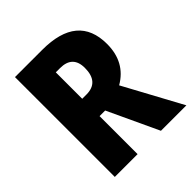

<svg xmlns="http://www.w3.org/2000/svg" viewBox="-196 -842 971 971"><g transform="rotate(-45 289.5 -357.0)"><path d="M260 -585Q350 -585 350 -497Q350 -396 260 -396H230V-585ZM262 -714H67V0H230V-272H270L397 0H579L410 -312Q515 -373 515 -503Q515 -714 262 -714Z"/></g></svg>

Font: Noto Sans Display SemiCondensed Extra
Style: Regular
Weight: 800
Width: 4
Designer: Monotype Design Team
Foundry: Monotype Imaging Inc.
Version: Version 1.900